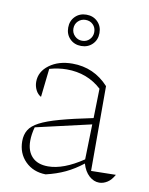

<svg xmlns="http://www.w3.org/2000/svg" viewBox="-81 -765 648 834"><g transform="rotate(10 242.5 -348.0)"><path d="M178 9Q123 8 88 -27Q53 -62 53 -116Q53 -144 65.5 -165Q78 -186 109.5 -202.5Q141 -219 197 -234.5Q253 -250 341 -268L344 -398Q281 -456 190 -456Q154 -456 114 -445L100 -319Q85 -327 76.5 -344Q68 -361 68 -380Q68 -425 108.5 -455Q149 -485 210 -485Q305 -485 370 -414V-40L479 -42Q466 -18 448.5 -7Q431 4 413 4Q389 4 368.5 -14.5Q348 -33 338 -67Q301 -38 263 -20Q225 -2 178 9ZM87 -123Q87 -78 111.5 -52.5Q136 -27 182 -27Q250 -27 336 -85L340 -240L96 -184Q87 -152 87 -123ZM233 -567Q203 -567 183.5 -586.5Q164 -606 164 -636Q164 -666 183.5 -685.5Q203 -705 233 -705Q263 -705 282.5 -685.5Q302 -666 302 -636Q302 -606 282.5 -586.5Q263 -567 233 -567ZM233 -590Q253 -590 266 -603.5Q279 -617 279 -636Q279 -656 266 -669Q253 -682 233 -682Q214 -682 200.5 -669Q187 -656 187 -636Q187 -617 200.5 -603.5Q214 -590 233 -590Z"/></g></svg>

Font: Piazzolla Thin
Style: Regular
Weight: 100
Designer: Juan Pablo del Peral
Foundry: Huerta Tipografica
Version: Version 1.330